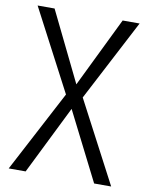

<svg xmlns="http://www.w3.org/2000/svg" viewBox="-87 -847 704 910"><g transform="rotate(10 265.0 -392.0)"><path d="M429.7 0 263.2 -329.6 100.1 0H18.6L225.1 -392.1L19.5 -784.2H101.1L265.1 -448.2L428.7 -784.2H510.3L305.7 -392.1L511.7 0Z"/></g></svg>

Font: Decalotype Light
Style: Regular
Weight: 300
Designer: Alfredo Marco Pradil
Foundry: Alfredo Marco Pradil
Version: Version 1.0